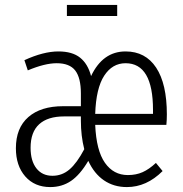

<svg xmlns="http://www.w3.org/2000/svg" viewBox="-20 -741 737 772"><path d="M451.2 -721.2V-676.8H249V-721.2ZM650.9 -280.8Q650.9 -258.3 648.9 -238.8H362.8Q367.2 -135.7 401.9 -86.4Q436.5 -37.1 494.1 -37.1Q527.3 -37.1 553.5 -48.8Q579.6 -60.5 606.9 -85.9L633.8 -53.2Q569.3 11.2 490.2 11.2Q437.5 11.2 397.9 -15.9Q358.4 -43 335 -94.2Q301.8 -38.1 265.4 -13.4Q229 11.2 182.1 11.2Q119.1 11.2 81.5 -31.7Q43.9 -74.7 43.9 -145Q43.9 -226.6 94 -270.3Q144 -314 233.9 -314H305.2V-365.2Q305.2 -428.2 282.5 -457.5Q259.8 -486.8 208 -486.8Q160.2 -486.8 91.8 -458L78.1 -499Q154.8 -534.2 214.8 -534.2Q271 -534.2 302.2 -509Q333.5 -483.9 346.2 -435.1Q393.1 -534.2 484.9 -534.2Q564.9 -534.2 607.9 -469Q650.9 -403.8 650.9 -280.8ZM595.2 -283.2V-298.8Q595.2 -486.8 484.9 -486.8Q431.6 -486.8 398.9 -436.5Q366.2 -386.2 362.8 -283.2ZM190.9 -34.2Q229.5 -34.2 259.3 -59.6Q289.1 -85 318.8 -141.1Q305.2 -194.3 305.2 -255.9V-272.9H237.8Q171.9 -272.9 137.5 -241.5Q103 -210 103 -147Q103 -93.8 126.5 -64Q149.9 -34.2 190.9 -34.2Z"/></svg>

Font: Fira Sans Compressed Light
Style: Regular
Weight: 300
Width: 1
Designer: Carrois Corporate & Edenspiekermann AG
Foundry: Carrois Corporate GbR & Edenspiekermann AG
Version: Version 4.203;PS 004.203;hotconv 1.0.88;makeotf.lib2.5.64775